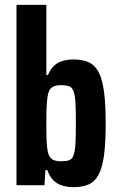

<svg xmlns="http://www.w3.org/2000/svg" viewBox="-20 -763 491 791"><path d="M283.2 8Q257.8 8 236.3 1.5Q214.9 -5 199.5 -20.6Q184 -36.3 174.9 -62.2H167.2L163.2 0H48V-743H170.9V-454H177.6Q187.2 -476.7 201.5 -490.9Q215.9 -505 236.6 -511.5Q257.4 -518 283.8 -518Q323.2 -518 348.7 -504.8Q374.2 -491.6 388.5 -461.6Q402.8 -431.7 409.1 -380.7Q415.4 -329.7 415.4 -254Q415.4 -175.7 408.7 -124.7Q402 -73.7 386.9 -44.6Q371.8 -15.6 346.4 -3.8Q320.9 8 283.2 8ZM230.9 -98.5Q252.1 -98.5 264.3 -102.7Q276.5 -107 282.6 -122Q288.7 -136.9 290.7 -168.7Q292.6 -200.5 292.6 -255Q292.6 -309.5 290.7 -341Q288.7 -372.5 282.8 -387.8Q276.9 -403 264.5 -407.5Q252.1 -412.1 230.9 -412.1Q208.1 -412.1 195.4 -404.1Q182.7 -396 177.8 -375.1Q174.6 -360.9 172.7 -333.1Q170.9 -305.4 170.9 -255Q170.9 -208.2 172.1 -181.8Q173.4 -155.4 176.7 -139Q181.5 -116.1 194.3 -107.3Q207.1 -98.5 230.9 -98.5Z"/></svg>

Font: Saira Thin Condensed
Style: Regular
Weight: 100
Width: 3
Version: Version 1.101